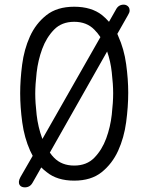

<svg xmlns="http://www.w3.org/2000/svg" viewBox="-20 -769 640 828"><path d="M300 10Q226 10 181 -27Q169 -36 158 -47L121 18Q115 29 106.5 34Q98 39 87 39Q80 39 74 36.5Q68 34 64.5 28.5Q61 23 61.5 14.5Q62 6 68 -5L121 -97Q115 -108 110 -119Q85 -175 76 -241Q67 -307 67 -367Q67 -425 75.5 -490.5Q84 -556 109 -611.5Q134 -667 180 -703.5Q226 -740 300 -740Q374 -740 420 -704Q436 -691 450 -675L479 -726Q485 -738 493.5 -743.5Q502 -749 514 -749Q520 -749 526 -746Q532 -743 535.5 -737.5Q539 -732 539 -723.5Q539 -715 532 -704L486 -623L490 -613Q515 -558 524 -492.5Q533 -427 533 -369Q533 -309 524 -242Q515 -175 489.5 -119Q464 -63 418.5 -26.5Q373 10 300 10ZM163 -170 413 -609Q401 -627 387 -641Q354 -675 300 -675Q246 -675 213 -641Q180 -607 162 -558Q144 -509 138 -456Q132 -403 132 -365Q132 -327 138 -274Q144 -221 162 -172Q162 -171 163 -170ZM300 -55Q354 -55 387 -89Q420 -123 438 -172Q456 -221 462 -274.5Q468 -328 468 -367Q468 -405 462 -457Q457 -504 442 -547L195 -111Q203 -99 213 -89Q246 -55 300 -55Z"/></svg>

Font: Maple Mono ExtraLight
Style: Regular
Weight: 275
Monospace: yes
Designer: subframe7536
Version: Version 7.000